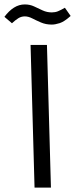

<svg xmlns="http://www.w3.org/2000/svg" viewBox="-73 -847 339 867"><path d="M83 0 65 -644H139L157 0ZM161 -736Q134 -736 112 -745.5Q90 -755 72.5 -764Q55 -773 39 -773Q23 -773 9.5 -764.5Q-4 -756 -19 -742L-53 -771Q-33 -798 -10 -812.5Q13 -827 39 -827Q62 -827 81 -818Q100 -809 119.5 -800Q139 -791 161 -791Q176 -791 188.5 -796Q201 -801 220 -812L246 -775Q217 -749 196.5 -742.5Q176 -736 161 -736Z"/></svg>

Font: Noto Sans Arabic ExtraCondensed
Style: Regular
Weight: 400
Width: 2
Designer: Monotype Design Team, Nadine Chahine, Nizar Qandah and Khaled Hosny
Foundry: Monotype Imaging Inc.
Version: Version 2.012